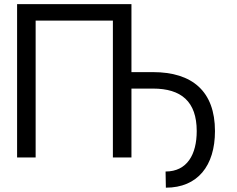

<svg xmlns="http://www.w3.org/2000/svg" viewBox="-20 -747 1125 911"><path d="M603.7 -727.3H61.1V0H149.1V-649.1H515.6V0H603.7V-326.7H706C839.5 -326.7 913.4 -265.6 913.4 -125C913.4 -14.2 867.9 66.8 765.6 66.8L767 143.5C917.6 143.5 1000 39.8 1000 -125C1000 -313.9 892 -404.8 706 -404.8H603.7Z"/></svg>

Font: Margiela Sans
Style: Regular
Weight: 400
Designer: Stefan Endress, Andreas Faust
Version: Version 1.100;FEAKit 1.0